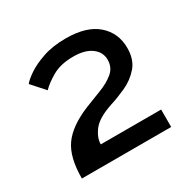

<svg xmlns="http://www.w3.org/2000/svg" viewBox="-105 -914 615 620"><g transform="rotate(-30 203.0 -604.0)"><path d="M32 -395Q32 -474 61.5 -515.5Q91 -557 161 -586Q191 -598 222.5 -610Q254 -622 275 -639.5Q296 -657 296 -686Q296 -714 272 -732Q248 -750 204 -750Q157 -750 126 -732Q95 -714 79 -697L36 -745Q44 -756 67.5 -772Q91 -788 127.5 -800.5Q164 -813 213 -813Q290 -813 330 -778Q370 -743 370 -687Q370 -644 347.5 -618Q325 -592 293 -577.5Q261 -563 235 -555Q180 -537 160 -511Q140 -485 140 -460H365V-395Z"/></g></svg>

Font: Raleway SemiBold
Style: Regular
Weight: 600
Designer: Matt McInerney, Pablo Impallari, Rodrigo Fuenzalida
Foundry: Matt McInerney, Pablo Impallari, Rodrigo Fuenzalida
Version: Version 4.026